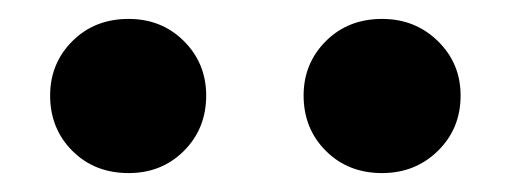

<svg xmlns="http://www.w3.org/2000/svg" viewBox="-20 -811 540 203"><path d="M467 -710Q467 -675 443 -651.5Q419 -628 384 -628Q348 -628 324.5 -651.5Q301 -675 301 -710Q301 -744 324.5 -767.5Q348 -791 384 -791Q419 -791 443 -767.5Q467 -744 467 -710ZM198 -710Q198 -675 174.5 -651.5Q151 -628 116 -628Q80 -628 56.5 -651.5Q33 -675 33 -710Q33 -744 56.5 -767.5Q80 -791 116 -791Q151 -791 174.5 -767.5Q198 -744 198 -710Z"/></svg>

Font: Hind Guntur
Style: Bold
Weight: 700
Designer: Manushi Parikh, Hitesh Malaviya
Foundry: Indian Type Foundry
Version: Version 1.002;PS 1.0;hotconv 1.0.86;makeotf.lib2.5.63406; tt